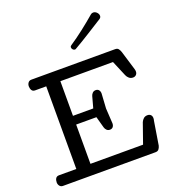

<svg xmlns="http://www.w3.org/2000/svg" viewBox="-195 -1303 1315 1452"><g transform="rotate(-20 462.5 -577.0)"><path d="M60.1 0Q43 0 33.4 -12.5Q23.9 -24.9 23.9 -41Q23.9 -59.6 32.2 -72.8Q40.5 -85.9 59.1 -85.9H198.2V-751H108.9Q90.3 -751 82.3 -764.4Q74.2 -777.8 74.2 -795.9Q74.2 -812 83.5 -824.5Q92.8 -836.9 109.9 -836.9H784.2Q801.8 -836.9 810.1 -826.4Q818.4 -815.9 824.2 -798.8L871.1 -644Q874 -633.3 874 -625Q874 -608.9 864 -598.9Q854 -588.9 838.4 -588.9Q820.3 -588.9 807.4 -599.9Q794.4 -610.8 788.1 -626L735.4 -751H312V-472.2H475.1L500 -563Q503.9 -576.7 513.9 -586.4Q523.9 -596.2 539.1 -596.2Q555.7 -596.2 564.5 -585.2Q573.2 -574.2 573.2 -557.1L565.9 -439L573.2 -316.9Q573.2 -299.8 564.5 -288.8Q555.7 -277.8 539.1 -277.8Q523.9 -277.8 513.9 -287.6Q503.9 -297.4 500 -311L475.1 -401.9H312V-85.9H735.4L792 -247.1Q798.8 -262.7 811 -273.4Q823.2 -284.2 842.3 -284.2Q858.4 -284.2 868.2 -274.7Q877.9 -265.1 877.9 -248Q877.9 -237.8 875 -229L844.2 -38.1Q839.4 -20.5 830.6 -10.3Q821.8 0 804.2 0ZM498 -938Q488.8 -938 481.4 -946Q474.1 -954.1 474.1 -963.4Q474.1 -972.7 482.4 -978Q537.6 -1014.6 595 -1059.3Q652.3 -1104 702.1 -1147Q710.4 -1154.3 722.2 -1154.3Q737.8 -1154.3 750.5 -1141.4Q763.2 -1128.4 763.2 -1113.3Q763.2 -1099.6 750.5 -1091.3Q692.9 -1055.2 629.9 -1015.4Q566.9 -975.6 507.3 -941.4Q501.5 -938 498 -938Z"/></g></svg>

Font: Cutive
Style: Regular
Weight: 400
Version: Version 1.100; ttfautohint (v1.8.4.7-5d5b)